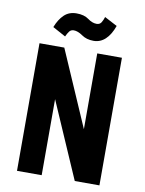

<svg xmlns="http://www.w3.org/2000/svg" viewBox="-96 -952 771 1019"><g transform="rotate(10 290.0 -442.5)"><path d="M67.7 0H200.7V-409.7L379 0H511.9V-687.7H378.9V-279.4L201.3 -687.7H67.7ZM195.1 -746.7Q203 -764.3 211.6 -775.5Q220.1 -786.7 235.3 -786.7Q257.3 -786.7 283.4 -768.4Q309.4 -750 347.3 -750Q383.6 -750 410.6 -775.1Q437.7 -800.1 455.1 -849L386.6 -885.1Q381.4 -868.1 373.3 -854.9Q365.1 -841.6 347.9 -841.6Q324.4 -841.6 300.1 -859.7Q275.9 -877.9 234.4 -877.9Q194.1 -877.9 168 -853Q141.9 -828.1 125.1 -785Z"/></g></svg>

Font: Secuela Black
Style: Regular
Weight: 900
Designer: Fernando Haro
Foundry: deFharo
Version: Version 1.704